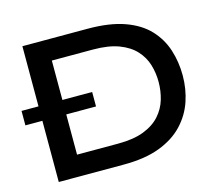

<svg xmlns="http://www.w3.org/2000/svg" viewBox="-98 -766 1000 885"><g transform="rotate(-15 402.5 -324.0)"><path d="M389 -648Q494 -648 565 -622.5Q636 -597 678 -552Q720 -507 738.5 -449Q757 -391 757 -327Q757 -262 737 -203.5Q717 -145 673.5 -99Q630 -53 560 -26.5Q490 0 389 0H78V-648ZM192 -100H388Q462 -100 511 -119Q560 -138 589 -170.5Q618 -203 630 -243.5Q642 -284 642 -327Q642 -370 630 -409.5Q618 -449 589 -480.5Q560 -512 511 -530.5Q462 -549 388 -549H192ZM-3 -361H334V-292H-3Z"/></g></svg>

Font: Syne SemiBold
Style: Regular
Weight: 600
Designer: Lucas Descroix
Foundry: Bonjour Monde
Version: Version 2.200; ttfautohint (v1.8.4)